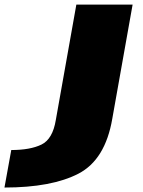

<svg xmlns="http://www.w3.org/2000/svg" viewBox="-203 -610 642 860"><path d="M-183 230Q28.5 230 148.5 167.8Q268.5 105.5 300 -78.5L391 -589.5H139L47 -72.5Q33 13 -17.2 37.5Q-67.5 62 -152.5 62Z"/></svg>

Font: Anybody Expanded Black
Style: Italic
Weight: 900
Width: 7
Italic angle: -10°
Version: Version 1.113;gftools[0.9.25]